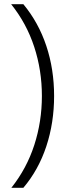

<svg xmlns="http://www.w3.org/2000/svg" viewBox="-20 -734 318 912"><path d="M237 -278Q237 -151 200 -39Q163 73 91 158H34Q107 66 143 -45.5Q179 -157 179 -278Q179 -400 142.5 -511.5Q106 -623 33 -714H91Q163 -627 200 -516Q237 -405 237 -278Z"/></svg>

Font: Noto Sans Khmer Light
Style: Regular
Weight: 300
Version: Version 2.003